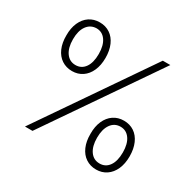

<svg xmlns="http://www.w3.org/2000/svg" viewBox="-156 -892 1100 1078"><g transform="rotate(30 393.5 -353.5)"><path d="M70.3 -559.6Q69.8 -606.9 85.7 -642.6Q101.6 -678.2 130.4 -697.5Q159.2 -716.8 197.3 -716.8Q235.4 -716.8 264.2 -697.5Q293 -678.2 308.6 -642.6Q324.2 -606.9 324.2 -559.6Q324.2 -511.7 308.3 -476.1Q292.5 -440.4 263.7 -420.9Q234.9 -401.4 197.3 -401.4Q159.2 -401.4 130.1 -420.7Q101.1 -439.9 85.4 -475.8Q69.8 -511.7 70.3 -559.6ZM280.3 -559.6Q280.3 -615.2 257.8 -647Q235.4 -678.7 197.3 -678.7Q158.7 -677.7 136 -646.2Q113.3 -614.7 113.3 -559.6Q113.3 -503.9 136 -472.2Q158.7 -440.4 197.3 -440.4Q235.8 -440.4 258.1 -471.9Q280.3 -503.4 280.3 -559.6ZM463.9 -148.4Q463.4 -196.3 479.2 -231.9Q495.1 -267.6 523.9 -287.1Q552.7 -306.6 590.8 -306.6Q628.9 -306.6 657.7 -287.4Q686.5 -268.1 702.1 -232.2Q717.8 -196.3 717.8 -148.4Q717.8 -100.6 701.9 -64.9Q686 -29.3 657.2 -9.8Q628.4 9.8 590.8 9.8Q552.7 9.8 523.7 -9.5Q494.6 -28.8 479 -64.7Q463.4 -100.6 463.9 -148.4ZM673.8 -148.4Q673.8 -204.1 651.4 -235.8Q628.9 -267.6 590.8 -267.6Q552.2 -267.6 529.5 -235.6Q506.8 -203.6 506.8 -148.4Q506.8 -92.8 529.5 -61Q552.2 -29.3 590.8 -29.3Q629.4 -29.3 651.6 -60.8Q673.8 -92.3 673.8 -148.4ZM610.4 -707H659.2L173.8 0H125Z"/></g></svg>

Font: Pretendard ExtraLight
Style: Regular
Weight: 200
Designer: Base glyphs from Inter by Rasmus Andersson; Hangeul glyphs from Noto Sans CJK(Source Han Sans) by Jang Soo-young and Kan
Foundry: Kil Hyung-jin
Version: Version 1.309